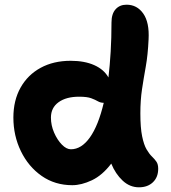

<svg xmlns="http://www.w3.org/2000/svg" viewBox="-20 -780 730 818"><path d="M288 9Q214 9 157.5 -30.5Q101 -70 69 -136Q37 -202 37 -279Q37 -352 67.5 -406.5Q98 -461 153 -491Q208 -521 281 -521Q340 -521 381.5 -502.5Q423 -484 442 -450Q448 -501 451.5 -559.5Q455 -618 455 -684Q455 -721 472.5 -740.5Q490 -760 519 -760Q564 -760 590.5 -722Q617 -684 613 -612Q610 -546 601 -496Q592 -446 585 -399.5Q578 -353 578 -297Q578 -236 585.5 -199.5Q593 -163 604.5 -143.5Q616 -124 627.5 -113Q639 -102 646.5 -91Q654 -80 654 -61Q654 -25 631.5 -3.5Q609 18 572 18Q533 18 502.5 -10.5Q472 -39 454 -83Q416 -33 371.5 -12Q327 9 288 9ZM197 -279Q197 -246 210.5 -215Q224 -184 243.5 -164Q263 -144 282 -144Q327 -144 363 -194.5Q399 -245 422 -342Q408 -342 397 -348.5Q386 -355 368.5 -361.5Q351 -368 317 -368Q262 -368 229.5 -344.5Q197 -321 197 -279Z"/></svg>

Font: Shantell Sans Normal
Style: Bold
Weight: 700
Designer: Stephen Nixon, Anya Danilova, Shantell Martin
Foundry: Arrow Type
Version: Version 1.009;[a7da0bfa3]